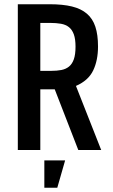

<svg xmlns="http://www.w3.org/2000/svg" viewBox="-20 -707 531 905"><path d="M64 0V-687H214Q276 -687 319 -676.5Q362 -666 389.5 -642.5Q417 -619 429.5 -581Q442 -543 442 -488Q442 -422 419 -374.5Q396 -327 338 -302L457 0H349L238 -286H170V0ZM170 -373H221Q248 -373 269 -377Q290 -381 305 -393Q320 -405 328 -427.5Q336 -450 336 -487Q336 -523 328 -545Q320 -567 305 -579Q290 -591 267.5 -595Q245 -599 216 -599H170ZM189 178V49H287L250 178Z"/></svg>

Font: Medium
Style: Regular
Weight: 500
Designer: Fernando Haro
Foundry: deFharo
Version: Version 1.787